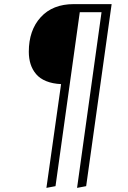

<svg xmlns="http://www.w3.org/2000/svg" viewBox="-20 -704 618 927"><path d="M335.9 -684.1H519L396 194.8L352.1 203.1L470.2 -645H365.2L248 194.8L204.1 203.1L274.9 -297.9Q233.9 -299.8 203.1 -312.3Q172.4 -324.7 154.3 -346.2Q136.2 -367.7 127.7 -394.5Q119.1 -421.4 119.1 -454.1Q119.1 -558.1 176.8 -621.1Q234.4 -684.1 335.9 -684.1Z"/></svg>

Font: Fira Sans Compressed ExtraLight
Style: Italic
Weight: 250
Width: 3
Italic angle: -8°
Designer: Carrois Corporate & Edenspiekermann AG
Foundry: Carrois Corporate GbR & Edenspiekermann AG
Version: Version 4.203;PS 004.203;hotconv 1.0.88;makeotf.lib2.5.64775